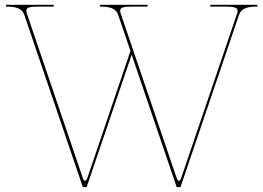

<svg xmlns="http://www.w3.org/2000/svg" viewBox="-20 -780 1100 802"><path d="M5 -760V-752.5C46.5 -752.5 72 -745.5 81.5 -718L326 1.5H342L530 -551.5L718 1.5H734L978.5 -718C988 -745.5 1013.5 -752.5 1055 -752.5V-760H858V-752.5H892.5H904C952 -752.5 972.5 -751.5 972.5 -734.5C972.5 -731 971.5 -726.5 969.5 -721L738 -40C734.5 -29.5 731 -24.5 727.5 -24.5C724 -24.5 720 -29.5 716.5 -40.5L485 -721C483 -726.5 482 -731 482 -735C482 -752 502 -752.5 549.5 -752.5H561H596.5V-760H397V-752.5C438.5 -752.5 464 -745.5 473.5 -718L525 -567L346 -40C342.5 -29.5 339 -24.5 335.5 -24.5C332 -24.5 328 -29.5 324.5 -40.5L93 -721C91 -726.5 90 -731 90 -735C90 -752 110 -752.5 157.5 -752.5H169H204.5V-760Z"/></svg>

Font: ZnikomitSC
Style: Regular
Weight: 100
Designer: gluk
Foundry: gluk
Version: Version 0.55